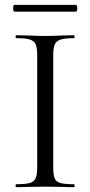

<svg xmlns="http://www.w3.org/2000/svg" viewBox="-20 -770 372 790"><path d="M284 -12Q287 -12 287 -6Q287 0 284 0Q254 0 236 -1L165 -2L96 -1Q78 0 47 0Q44 0 44 -6Q44 -12 47 -12Q85 -12 102.5 -17Q120 -22 126.5 -36.5Q133 -51 133 -81V-544Q133 -574 126.5 -588Q120 -602 102.5 -607.5Q85 -613 47 -613Q44 -613 44 -619Q44 -625 47 -625L96 -624Q138 -622 165 -622Q195 -622 237 -624L284 -625Q287 -625 287 -619Q287 -613 284 -613Q247 -613 229 -607Q211 -601 205 -586.5Q199 -572 199 -542V-81Q199 -50 205 -36Q211 -22 228.5 -17Q246 -12 284 -12ZM34 -736Q34 -750 40 -750H291Q298 -750 298 -736Q298 -722 291 -722H40Q34 -722 34 -736Z"/></svg>

Font: Cormorant Unicase
Style: Regular
Weight: 400
Designer: Christian Thalmann (Catharsis Fonts)
Foundry: Catharsis Fonts
Version: Version 4.000